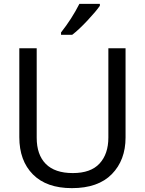

<svg xmlns="http://www.w3.org/2000/svg" viewBox="-20 -964 751 994"><path d="M497 -944V-934Q477 -905 432.5 -857.5Q388 -810 354 -784H296V-796Q352 -867 391 -944ZM630 -714V-252Q630 -135 559 -62.5Q488 10 352 10Q221 10 150.5 -61Q80 -132 80 -254V-714H170V-251Q170 -163 217 -115.5Q264 -68 357 -68Q450 -68 495.5 -117.5Q541 -167 541 -252V-714Z"/></svg>

Font: Advent Sans Logo
Style: Regular
Weight: 400
Designer: Types & Symbols
Foundry: Types & Symbols
Version: Version 1.002